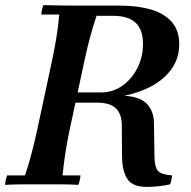

<svg xmlns="http://www.w3.org/2000/svg" viewBox="-26 -722 750 752"><path d="M648 -35Q647 -27 645.5 -18Q644 -9 640 0Q618 5 594.5 7.5Q571 10 549 10Q493 10 473 -20.5Q453 -51 452 -107L451 -235Q450 -276 427.5 -298Q405 -320 353 -320H209L218 -360H370Q416 -360 453 -386Q490 -412 512 -455.5Q534 -499 534 -549Q534 -606 505 -633Q476 -660 418 -660H352Q337 -614 327 -577Q317 -540 306 -490L246 -210Q238 -172 231 -129Q224 -86 219 -35H289Q289 -28 286.5 -17Q284 -6 281 2Q247 0 210 0Q173 0 138 0Q104 0 66.5 0Q29 0 -6 2Q-6 -6 -3.5 -17Q-1 -28 2 -35H72Q87 -80 98.5 -124.5Q110 -169 119 -210L179 -490Q188 -533 195 -575.5Q202 -618 206 -665H136Q136 -673 138.5 -684Q141 -695 144 -702Q178 -701 215.5 -700.5Q253 -700 287 -700H445Q510 -700 562.5 -685.5Q615 -671 645.5 -637.5Q676 -604 676 -549Q676 -496 648 -455Q620 -414 572 -387Q524 -360 461 -347Q523 -343 549.5 -315Q576 -287 577 -241L579 -107Q580 -66 593.5 -52Q607 -38 648 -35Z"/></svg>

Font: Poltawski Nowy Medium
Style: Italic
Weight: 500
Italic angle: -12°
Version: Version 1.001;gftools[0.9.25]